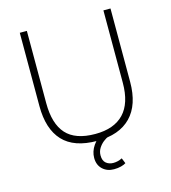

<svg xmlns="http://www.w3.org/2000/svg" viewBox="-128 -808 978 1100"><g transform="rotate(-15 361.0 -257.5)"><path d="M361 8Q224 8 158 -63Q92 -134 92 -270V-705H134V-276Q134 -154 188.5 -93.5Q243 -33 361 -33Q472 -33 530 -93.5Q588 -154 588 -276V-705H630V-270Q630 -134 561 -63Q492 8 361 8ZM412 190Q371 190 344.5 165Q318 140 318 98Q318 60 341.5 25.5Q365 -9 408 -31L429 0Q414 6 397.5 19Q381 32 369 51Q357 70 357 94Q357 125 374.5 139.5Q392 154 417 154Q430 154 443 151Q456 148 470 141L483 173Q473 180 454 185Q435 190 412 190Z"/></g></svg>

Font: Mulish ExtraLight ExtraLight
Style: Regular
Weight: 250
Version: Version 3.603